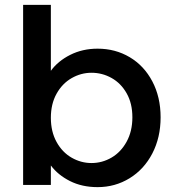

<svg xmlns="http://www.w3.org/2000/svg" viewBox="-20 -760 718 789"><path d="M189 -469Q218 -509 268.5 -534.5Q319 -560 381 -560Q454 -560 513 -525Q572 -490 606 -425.5Q640 -361 640 -278Q640 -195 606 -129.5Q572 -64 512.5 -27.5Q453 9 381 9Q317 9 267.5 -16Q218 -41 189 -80V0H75V-740H189ZM356 -461Q313 -461 274.5 -439Q236 -417 212.5 -375Q189 -333 189 -276Q189 -219 212.5 -176.5Q236 -134 274.5 -112Q313 -90 356 -90Q400 -90 438.5 -112.5Q477 -135 500.5 -178Q524 -221 524 -278Q524 -335 500.5 -376.5Q477 -418 438.5 -439.5Q400 -461 356 -461Z"/></svg>

Font: Poppins-Tabular Medium
Style: Regular
Weight: 500
Designer: Ninad Kale (Devanagari), Jonny Pinhorn (Latin)
Foundry: Indian Type Foundry
Version: Version 4.004